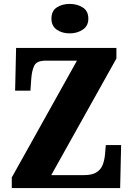

<svg xmlns="http://www.w3.org/2000/svg" viewBox="-20 -958 677 978"><path d="M40 0V-54L372 -649H212Q167 -649 154.5 -623.5Q142 -598 139 -554L135 -496H57L62 -714H573V-660L241 -66H408Q451 -66 473.5 -81.5Q496 -97 504.5 -122Q513 -147 515 -173L519 -219H597L592 0ZM335 -788Q296 -788 269 -807Q242 -826 242 -863Q242 -902 269 -920Q296 -938 335 -938Q373 -938 401.5 -920Q430 -902 430 -863Q430 -826 401.5 -807Q373 -788 335 -788Z"/></svg>

Font: Noto Serif Condensed Black
Style: Regular
Weight: 900
Width: 3
Designer: Monotype Design Team
Foundry: Monotype Imaging Inc.
Version: Version 2.015; ttfautohint (v1.8.4.7-5d5b)